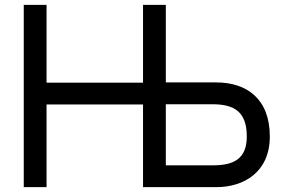

<svg xmlns="http://www.w3.org/2000/svg" viewBox="-20 -772 1179 792"><path d="M664 -432V-752H570V-431H172V-752H78V0H172V-341H570V0H872C987 0 1093 -63 1093 -209C1093 -365 997 -432 872 -432ZM664 -90V-342H855C943 -342 998 -314 998 -209C998 -115 942 -90 858 -90Z"/></svg>

Font: Hibana SubMedium
Style: Regular
Weight: 500
Width: 6
Designer: pygmalion
Foundry: ybstudio
Version: Version 0.930;hotconv 1.0.109;makeotfexe 2.5.65596